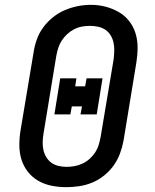

<svg xmlns="http://www.w3.org/2000/svg" viewBox="-20 -766 640 794"><path d="M254 8Q223 8 193 2Q163 -4 138 -18.5Q113 -33 95 -56Q77 -79 68.5 -107Q60 -135 60 -166Q60 -197 65 -227L119 -550Q123 -577 132.5 -603.5Q142 -630 159 -653Q176 -676 199 -694.5Q222 -713 248 -724Q274 -735 301 -740.5Q328 -746 356 -746Q387 -746 416 -738.5Q445 -731 470.5 -716.5Q496 -702 514 -679Q532 -656 540.5 -628Q549 -600 549 -569.5Q549 -539 544 -508L491 -185Q486 -158 476.5 -132Q467 -106 450.5 -82.5Q434 -59 411 -40.5Q388 -22 361.5 -11Q335 0 307.5 4Q280 8 254 8ZM255 -76Q255 -76 255 -76Q255 -76 255 -76Q272 -76 288.5 -79Q305 -82 321 -89.5Q337 -97 350.5 -109Q364 -121 373.5 -135.5Q383 -150 388 -166.5Q393 -183 396 -199L450 -521Q452 -539 452.5 -556Q453 -573 449.5 -589.5Q446 -606 437.5 -620Q429 -634 415.5 -643Q402 -652 385.5 -655.5Q369 -659 352 -659Q335 -659 318.5 -656Q302 -653 286.5 -645Q271 -637 258 -625Q245 -613 235.5 -598.5Q226 -584 221 -568Q216 -552 213 -536L160 -214Q157 -196 156.5 -179Q156 -162 159.5 -146Q163 -130 171.5 -116Q180 -102 192.5 -93Q205 -84 221.5 -80Q238 -76 255 -76ZM271 -293H205L229 -442H296L291 -409H332L338 -442H404L380 -293H313L319 -326H277Z"/></svg>

Font: Iosevka Etoile Medium Oblique
Style: Regular
Weight: 500
Italic angle: -9°
Designer: Belleve Invis
Foundry: Belleve Invis
Version: Version 15.5.2; ttfautohint (v1.8.4)